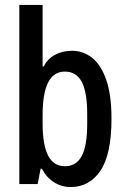

<svg xmlns="http://www.w3.org/2000/svg" viewBox="-20 -743 510 775"><path d="M265 12Q229 12 198.5 -7Q168 -26 149 -62H144L132 0H58V-723H152V-475H157Q171 -505 201.5 -521.5Q232 -538 271 -538Q316 -538 352 -509.5Q388 -481 409 -420.5Q430 -360 430 -264Q430 -120 385.5 -54Q341 12 265 12ZM242 -72Q288 -72 310 -113.5Q332 -155 332 -244V-282Q332 -371 310 -412.5Q288 -454 242 -454Q196 -454 174 -409.5Q152 -365 152 -279V-244Q152 -159 174 -115.5Q196 -72 242 -72Z"/></svg>

Font: Archivo Narrow Medium
Style: Regular
Weight: 500
Designer: Hector Gatti
Foundry: Omnibus-Type
Version: Version 3.002